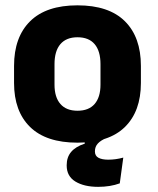

<svg xmlns="http://www.w3.org/2000/svg" viewBox="-20 -526 597 727"><path d="M351.8 181.5Q298.5 181.5 265.5 161.4Q232.5 141.3 232.5 100.6V99.7Q232.5 69.1 249.4 49.2Q266.2 29.2 301 17.8V5.6L383 -11.2L382.3 -3.1Q361.3 5.6 350.4 17.5Q339.4 29.4 339.4 47.1V47.3Q339.4 64.1 352.7 71.3Q365.9 78.6 390 78.6Q404.3 78.6 418.6 76.6Q432.8 74.6 446.8 70.7L433.5 168.3Q416 174.7 395.4 178.1Q374.7 181.5 351.8 181.5ZM273.4 14.2Q154.7 14.2 93.9 -45.2Q33.2 -104.6 33.2 -211.9V-276.5Q33.2 -385.4 94.1 -445.6Q155 -505.8 273.4 -505.8Q392.2 -505.8 452.9 -445.6Q513.5 -385.4 513.5 -276.5V-211.9Q513.5 -104.6 453 -45.2Q392.6 14.2 273.4 14.2ZM273.4 -106.7Q316.2 -106.7 338.3 -132.3Q360.5 -157.9 360.5 -205.5V-283.2Q360.5 -332.8 338.3 -358.9Q316.2 -384.9 273.4 -384.9Q231 -384.9 208.7 -358.9Q186.4 -332.8 186.4 -283.2V-205.5Q186.4 -157.9 208.7 -132.3Q231 -106.7 273.4 -106.7Z"/></svg>

Font: Anek Latin Medium
Style: Regular
Weight: 500
Designer: Yesha Goshar
Foundry: Ek Type
Version: Version 1.003